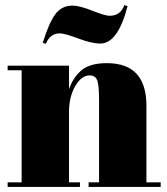

<svg xmlns="http://www.w3.org/2000/svg" viewBox="-20 -734 656 754"><path d="M10 -476H251V-384Q267 -430 300 -458Q333 -486 400 -486Q555 -486 555 -319V-18H611V0H328V-18H369V-343Q369 -403 361 -420.5Q353 -438 332 -438Q300 -438 275.5 -396Q251 -354 251 -294V-18H294V0H10V-18H65V-458H10ZM481 -710Q443 -563 374 -563Q340 -563 287 -583Q234 -603 215 -603Q177 -603 160 -562L148 -566Q171 -641 196 -676.5Q221 -712 265 -712Q292 -712 342.5 -692Q393 -672 410 -672Q454 -672 468 -714Z"/></svg>

Font: SVN-Abril Fatface
Style: Regular
Weight: 400
Designer: Veronika Burian, Jos? Scaglione
Foundry: TypeTogether
Version: Version 1.001